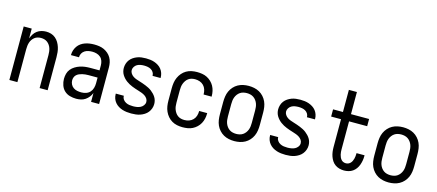

<svg xmlns="http://www.w3.org/2000/svg" viewBox="-52 -1264 4105 1802"><g transform="rotate(15 2000.0 -363.5)"><path d="M64 0V-520H142V-425Q150 -447 162.5 -467Q175 -487 193.5 -501Q212 -515 235 -521.5Q258 -528 281 -528Q306 -528 329.5 -521Q353 -514 372 -498Q391 -482 403.5 -461Q416 -440 423.5 -416.5Q431 -393 433.5 -368.5Q436 -344 436 -320V0H358V-320Q358 -337 356 -353.5Q354 -370 349 -385.5Q344 -401 334.5 -415Q325 -429 312 -439Q299 -449 283 -453.5Q267 -458 250 -458Q233 -458 217 -453.5Q201 -449 188 -439Q175 -429 165.5 -415Q156 -401 151 -385.5Q146 -370 144 -353.5Q142 -337 142 -320V0Z M714 8Q683 8 652.5 -0.5Q622 -9 599.5 -30Q577 -51 566.5 -81.5Q556 -112 556 -143Q556 -168 562.5 -193Q569 -218 585 -237.5Q601 -257 623 -270.5Q645 -284 669 -292Q693 -300 718 -303Q743 -306 769 -306H858V-355Q858 -376 851 -397Q844 -418 828 -432Q812 -446 791 -452Q770 -458 749 -458Q730 -458 711 -454.5Q692 -451 675.5 -440.5Q659 -430 649.5 -413Q640 -396 640 -377V-375H562V-378Q562 -401 569 -422.5Q576 -444 589 -462.5Q602 -481 620.5 -494Q639 -507 660.5 -514.5Q682 -522 704 -525Q726 -528 749 -528Q773 -528 797 -524.5Q821 -521 843 -511Q865 -501 883.5 -485Q902 -469 914 -448Q926 -427 931 -403Q936 -379 936 -355V0H858V-86Q850 -65 835.5 -46.5Q821 -28 802 -15Q783 -2 760 3Q737 8 714 8ZM746 -62Q769 -62 791.5 -69.5Q814 -77 829.5 -94Q845 -111 851.5 -134Q858 -157 858 -180V-236H769Q754 -236 739 -234.5Q724 -233 709.5 -229.5Q695 -226 681 -220Q667 -214 656 -204Q645 -194 639.5 -179.5Q634 -165 634 -150Q634 -130 643 -111.5Q652 -93 668.5 -81.5Q685 -70 705 -66Q725 -62 746 -62Z M1249 8Q1227 8 1205.5 5.5Q1184 3 1163 -3.5Q1142 -10 1123.5 -21.5Q1105 -33 1091 -49.5Q1077 -66 1069.5 -87Q1062 -108 1062 -130V-135H1140V-132Q1140 -114 1151 -99Q1162 -84 1178.5 -75.5Q1195 -67 1213 -64.5Q1231 -62 1249 -62Q1267 -62 1285.5 -65Q1304 -68 1320 -76Q1336 -84 1347.5 -99.5Q1359 -115 1359 -133Q1359 -151 1349 -165.5Q1339 -180 1324.5 -189.5Q1310 -199 1294 -205Q1278 -211 1261.5 -216Q1245 -221 1228.5 -226.5Q1212 -232 1196 -238.5Q1180 -245 1165 -253Q1150 -261 1136 -271.5Q1122 -282 1110.5 -294.5Q1099 -307 1090 -321.5Q1081 -336 1076.5 -353Q1072 -370 1072 -387Q1072 -408 1078.5 -429Q1085 -450 1098 -467Q1111 -484 1129 -496Q1147 -508 1167 -515.5Q1187 -523 1208.5 -525.5Q1230 -528 1251 -528Q1272 -528 1293 -525.5Q1314 -523 1334 -516Q1354 -509 1372 -497.5Q1390 -486 1403 -469.5Q1416 -453 1423 -432.5Q1430 -412 1430 -391V-385H1352V-388Q1352 -405 1342.5 -420Q1333 -435 1318 -443.5Q1303 -452 1285.5 -455Q1268 -458 1251 -458Q1234 -458 1216.5 -455Q1199 -452 1184 -443.5Q1169 -435 1159 -419.5Q1149 -404 1149 -387Q1149 -370 1159 -355Q1169 -340 1183 -330.5Q1197 -321 1213.5 -315Q1230 -309 1246.5 -304Q1263 -299 1279 -293.5Q1295 -288 1311 -281.5Q1327 -275 1342.5 -267Q1358 -259 1371.5 -248.5Q1385 -238 1397 -225.5Q1409 -213 1418 -198.5Q1427 -184 1431.5 -167Q1436 -150 1436 -133Q1436 -111 1428.5 -90Q1421 -69 1407.5 -52Q1394 -35 1375 -23Q1356 -11 1335.5 -4Q1315 3 1293 5.5Q1271 8 1249 8Z M1747 8Q1720 8 1693.5 2.5Q1667 -3 1644 -16.5Q1621 -30 1603.5 -50.5Q1586 -71 1575 -95.5Q1564 -120 1560 -146.5Q1556 -173 1556 -200V-320Q1556 -347 1560 -373.5Q1564 -400 1575 -424.5Q1586 -449 1603.5 -469.5Q1621 -490 1644 -503.5Q1667 -517 1693.5 -522.5Q1720 -528 1747 -528Q1772 -528 1797 -524Q1822 -520 1844 -509Q1866 -498 1884.5 -480.5Q1903 -463 1915 -441Q1927 -419 1932.5 -394.5Q1938 -370 1938 -345V-340H1860V-343Q1860 -366 1853 -388Q1846 -410 1830 -426.5Q1814 -443 1792 -450.5Q1770 -458 1747 -458Q1730 -458 1713.5 -454Q1697 -450 1683 -440Q1669 -430 1659.5 -416Q1650 -402 1644 -386.5Q1638 -371 1636 -354Q1634 -337 1634 -320V-200Q1634 -183 1636 -166Q1638 -149 1644 -133.5Q1650 -118 1659.5 -104Q1669 -90 1683 -80Q1697 -70 1713.5 -66Q1730 -62 1747 -62Q1770 -62 1792 -69.5Q1814 -77 1830 -93.5Q1846 -110 1853 -132Q1860 -154 1860 -177V-180H1938V-175Q1938 -150 1932.5 -125.5Q1927 -101 1915 -79Q1903 -57 1884.5 -39.5Q1866 -22 1844 -11Q1822 0 1797 4Q1772 8 1747 8Z M2250 8Q2223 8 2196.5 2.5Q2170 -3 2146.5 -16Q2123 -29 2104.5 -49.5Q2086 -70 2075 -94.5Q2064 -119 2060 -146Q2056 -173 2056 -200V-320Q2056 -347 2060 -374Q2064 -401 2075 -425.5Q2086 -450 2104.5 -470.5Q2123 -491 2146.5 -504Q2170 -517 2196.5 -522.5Q2223 -528 2250 -528Q2277 -528 2303.5 -522.5Q2330 -517 2353.5 -504Q2377 -491 2395.5 -470.5Q2414 -450 2425 -425.5Q2436 -401 2440 -374Q2444 -347 2444 -320V-200Q2444 -173 2440 -146Q2436 -119 2425 -94.5Q2414 -70 2395.5 -49.5Q2377 -29 2353.5 -16Q2330 -3 2303.5 2.5Q2277 8 2250 8ZM2250 -62Q2267 -62 2284 -66Q2301 -70 2315 -79.5Q2329 -89 2339.5 -103Q2350 -117 2356 -133Q2362 -149 2364 -166Q2366 -183 2366 -200V-320Q2366 -337 2364 -354Q2362 -371 2356 -387Q2350 -403 2339.5 -417Q2329 -431 2315 -440.5Q2301 -450 2284 -454Q2267 -458 2250 -458Q2233 -458 2216 -454Q2199 -450 2185 -440.5Q2171 -431 2160.5 -417Q2150 -403 2144 -387Q2138 -371 2136 -354Q2134 -337 2134 -320V-200Q2134 -183 2136 -166Q2138 -149 2144 -133Q2150 -117 2160.5 -103Q2171 -89 2185 -79.5Q2199 -70 2216 -66Q2233 -62 2250 -62Z M2749 8Q2727 8 2705.5 5.5Q2684 3 2663 -3.5Q2642 -10 2623.5 -21.5Q2605 -33 2591 -49.5Q2577 -66 2569.5 -87Q2562 -108 2562 -130V-135H2640V-132Q2640 -114 2651 -99Q2662 -84 2678.5 -75.5Q2695 -67 2713 -64.5Q2731 -62 2749 -62Q2767 -62 2785.5 -65Q2804 -68 2820 -76Q2836 -84 2847.5 -99.5Q2859 -115 2859 -133Q2859 -151 2849 -165.5Q2839 -180 2824.5 -189.5Q2810 -199 2794 -205Q2778 -211 2761.5 -216Q2745 -221 2728.5 -226.5Q2712 -232 2696 -238.5Q2680 -245 2665 -253Q2650 -261 2636 -271.5Q2622 -282 2610.5 -294.5Q2599 -307 2590 -321.5Q2581 -336 2576.5 -353Q2572 -370 2572 -387Q2572 -408 2578.5 -429Q2585 -450 2598 -467Q2611 -484 2629 -496Q2647 -508 2667 -515.5Q2687 -523 2708.5 -525.5Q2730 -528 2751 -528Q2772 -528 2793 -525.5Q2814 -523 2834 -516Q2854 -509 2872 -497.5Q2890 -486 2903 -469.5Q2916 -453 2923 -432.5Q2930 -412 2930 -391V-385H2852V-388Q2852 -405 2842.5 -420Q2833 -435 2818 -443.5Q2803 -452 2785.5 -455Q2768 -458 2751 -458Q2734 -458 2716.5 -455Q2699 -452 2684 -443.5Q2669 -435 2659 -419.5Q2649 -404 2649 -387Q2649 -370 2659 -355Q2669 -340 2683 -330.5Q2697 -321 2713.5 -315Q2730 -309 2746.5 -304Q2763 -299 2779 -293.5Q2795 -288 2811 -281.5Q2827 -275 2842.5 -267Q2858 -259 2871.5 -248.5Q2885 -238 2897 -225.5Q2909 -213 2918 -198.5Q2927 -184 2931.5 -167Q2936 -150 2936 -133Q2936 -111 2928.5 -90Q2921 -69 2907.5 -52Q2894 -35 2875 -23Q2856 -11 2835.5 -4Q2815 3 2793 5.5Q2771 8 2749 8Z M3316 8Q3294 8 3271.5 2Q3249 -4 3230.5 -17Q3212 -30 3199.5 -49Q3187 -68 3179.5 -89.5Q3172 -111 3169 -133.5Q3166 -156 3166 -179V-450H3070V-520H3166V-735H3244V-520H3420V-450H3244V-179Q3244 -166 3245 -153Q3246 -140 3249 -127.5Q3252 -115 3257 -103.5Q3262 -92 3270.5 -82Q3279 -72 3291 -67Q3303 -62 3316 -62Q3329 -62 3340.5 -67Q3352 -72 3360.5 -81Q3369 -90 3374.5 -101.5Q3380 -113 3383 -125Q3386 -137 3387.5 -149.5Q3389 -162 3389 -174V-180H3467V-171Q3467 -149 3463 -127Q3459 -105 3451.5 -84.5Q3444 -64 3431 -46Q3418 -28 3400 -15.5Q3382 -3 3360 2.5Q3338 8 3316 8Z M3750 8Q3723 8 3696.5 2.5Q3670 -3 3646.5 -16Q3623 -29 3604.5 -49.5Q3586 -70 3575 -94.5Q3564 -119 3560 -146Q3556 -173 3556 -200V-320Q3556 -347 3560 -374Q3564 -401 3575 -425.5Q3586 -450 3604.5 -470.5Q3623 -491 3646.5 -504Q3670 -517 3696.5 -522.5Q3723 -528 3750 -528Q3777 -528 3803.5 -522.5Q3830 -517 3853.5 -504Q3877 -491 3895.5 -470.5Q3914 -450 3925 -425.5Q3936 -401 3940 -374Q3944 -347 3944 -320V-200Q3944 -173 3940 -146Q3936 -119 3925 -94.5Q3914 -70 3895.5 -49.5Q3877 -29 3853.5 -16Q3830 -3 3803.5 2.5Q3777 8 3750 8ZM3750 -62Q3767 -62 3784 -66Q3801 -70 3815 -79.5Q3829 -89 3839.5 -103Q3850 -117 3856 -133Q3862 -149 3864 -166Q3866 -183 3866 -200V-320Q3866 -337 3864 -354Q3862 -371 3856 -387Q3850 -403 3839.5 -417Q3829 -431 3815 -440.5Q3801 -450 3784 -454Q3767 -458 3750 -458Q3733 -458 3716 -454Q3699 -450 3685 -440.5Q3671 -431 3660.5 -417Q3650 -403 3644 -387Q3638 -371 3636 -354Q3634 -337 3634 -320V-200Q3634 -183 3636 -166Q3638 -149 3644 -133Q3650 -117 3660.5 -103Q3671 -89 3685 -79.5Q3699 -70 3716 -66Q3733 -62 3750 -62Z"/></g></svg>

Font: Iosevka Fixed
Style: Regular
Weight: 400
Monospace: yes
Designer: Belleve Invis
Foundry: Belleve Invis
Version: Version 33.2.4